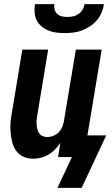

<svg xmlns="http://www.w3.org/2000/svg" viewBox="-20 -760 540 929"><path d="M293 -600Q272 -600 252 -602.5Q232 -605 214 -612.5Q196 -620 181 -632.5Q166 -645 157.5 -662Q149 -679 147.5 -699Q146 -719 149 -740H243Q241 -726 244.5 -713.5Q248 -701 257 -692.5Q266 -684 279 -681Q292 -678 306 -678Q320 -678 334 -681Q348 -684 360 -692.5Q372 -701 379.5 -713.5Q387 -726 389 -740H483Q480 -719 471.5 -699Q463 -679 448.5 -662Q434 -645 415 -632.5Q396 -620 376 -612.5Q356 -605 335 -602.5Q314 -600 293 -600ZM375 149H258L328 0H261L272 -69Q261 -52 246.5 -37Q232 -22 215 -12Q198 -2 178.5 3Q159 8 140 8Q115 8 93 -2Q71 -12 57.5 -31.5Q44 -51 38.5 -74.5Q33 -98 31 -123Q29 -148 31.5 -173Q34 -198 39 -223L88 -520H213L161 -206Q159 -194 157.5 -182Q156 -170 157 -158.5Q158 -147 160.5 -136Q163 -125 169 -115.5Q175 -106 186 -101.5Q197 -97 209 -97Q224 -97 239.5 -103.5Q255 -110 266 -122Q277 -134 282.5 -149Q288 -164 290 -179L347 -520H472L403 -105H494Z"/></svg>

Font: Iosevka SS18 Extrabold
Style: Italic
Weight: 800
Italic angle: -9°
Monospace: yes
Designer: Belleve Invis
Foundry: Belleve Invis
Version: Version 25.1.1; ttfautohint (v1.8.4)